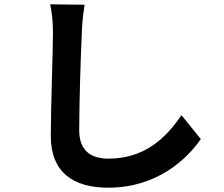

<svg xmlns="http://www.w3.org/2000/svg" viewBox="-20 -812 1040 892"><path d="M373 -790 213 -792C222 -753 226 -705 226 -658C226 -572 216 -314 216 -180C216 -11 321 60 483 60C709 60 848 -72 913 -166L823 -277C750 -169 650 -75 484 -75C408 -75 348 -107 348 -207C348 -330 355 -552 360 -658C361 -698 366 -747 373 -790Z"/></svg>

Font: Spoqa Han Sans Neo Bold
Style: Bold
Weight: 700
Designer: [Spoqa Han Sans Neo] Dong-huui Kim  Younghwa Kang  Yujin Lee  [Noto Sans] Ryoko NISHIZUKA  (kana & ideographs); Paul D. 
Foundry: Spoqa (http://www.spoqa-han-sans.com)
Version: Version 1.100;hotconv 1.0.109;makeotfexe 2.5.65596